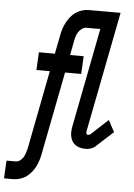

<svg xmlns="http://www.w3.org/2000/svg" viewBox="-115 -786 727 1042"><g transform="rotate(5 248.5 -265.0)"><path d="M-53 210 -48 113H2Q14 113 25.5 105Q37 97 43.5 85.5Q50 74 54 61.5Q58 49 61 37L144 -391H71L76 -488H163L182 -585Q185 -603 190.5 -621.5Q196 -640 205 -657.5Q214 -675 226.5 -691Q239 -707 255 -718Q271 -729 289.5 -734.5Q308 -740 326 -740H438L432 -643H321Q309 -643 297.5 -635Q286 -627 278.5 -615.5Q271 -604 267 -591.5Q263 -579 261 -567L246 -488H320L315 -391H227L140 55Q137 73 131.5 91.5Q126 110 117.5 127.5Q109 145 96 161Q83 177 67.5 188Q52 199 33 204.5Q14 210 -4 210ZM375 12Q360 12 346.5 9Q333 6 321.5 -1Q310 -8 302.5 -19Q295 -30 291.5 -44.5Q288 -59 288.5 -73.5Q289 -88 292 -103L397 -643H326L331 -740H499L371 -84Q370 -78 371.5 -71.5Q373 -65 379 -65Q383 -65 386.5 -66Q390 -67 393 -69L486 -155L520 -92L427 -7Q425 -4 421.5 -2Q418 0 414 2Q405 7 395 9.5Q385 12 375 12Z"/></g></svg>

Font: Lode Term
Style: Bold Italic
Weight: 700
Italic angle: -11°
Monospace: yes
Designer: Belleve Invis
Foundry: Belleve Invis
Version: Version 29.2.0